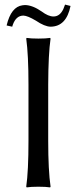

<svg xmlns="http://www.w3.org/2000/svg" viewBox="-20 -813 334 836"><path d="M212.9 -741.2Q240.7 -741.2 255.9 -773.9Q259.8 -782.7 263.2 -793L287.1 -787.1Q269 -697.3 200.2 -696.8Q174.3 -697.3 136.2 -723.1Q100.1 -744.6 82 -745.1Q49.8 -745.1 35.6 -704.6Q34.2 -700.2 33.2 -696.8L8.8 -702.1Q28.3 -783.7 78.1 -790Q84 -790.5 88.9 -791Q121.6 -790.5 161.1 -763.2Q190.4 -741.2 212.9 -741.2ZM104 -444.8Q104 -573.7 94.2 -645L96.2 -647.9Q114.3 -645 147 -645Q179.7 -645 198.2 -647.9L200.2 -645Q190.4 -578.1 189.9 -444.8V-200.2Q189.9 -71.3 200.2 0L198.2 2.9Q180.2 0 147 0Q114.3 0 96.2 2.9L94.2 0Q104 -68.4 104 -200.2Z"/></svg>

Font: Linux Biolinum Capitals O
Style: Small Caps
Weight: 400
Designer: Philipp H. Poll
Foundry: Philipp H. Poll
Version: Version 1.0.4